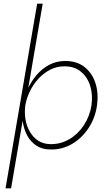

<svg xmlns="http://www.w3.org/2000/svg" viewBox="-20 -800 573 1039"><path d="M40 219 211 -780H181L10 219ZM505 -230Q514 -294 497 -348.5Q480 -403 438.5 -436.5Q397 -470 333 -470Q286 -470 247 -449.5Q208 -429 178.5 -394.5Q149 -360 129.5 -317.5Q110 -275 103 -230Q97 -188 102.5 -146Q108 -104 126 -69Q144 -34 176 -12.5Q208 9 254 9Q318 10 371.5 -22Q425 -54 460.5 -109Q496 -164 505 -230ZM475 -230Q466 -172 434.5 -123.5Q403 -75 355.5 -47Q308 -19 252 -20Q213 -21 185.5 -39.5Q158 -58 140.5 -89Q123 -120 117.5 -156.5Q112 -193 117 -230Q124 -270 142.5 -307.5Q161 -345 189 -375Q217 -405 252 -423Q287 -441 326 -441Q382 -442 418 -412Q454 -382 468.5 -334Q483 -286 475 -230Z"/></svg>

Font: Jost ExtraLight
Style: Italic
Weight: 250
Italic angle: -5°
Version: Version 3.710